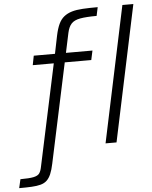

<svg xmlns="http://www.w3.org/2000/svg" viewBox="-127 -794 830 1046"><g transform="rotate(-5 288.5 -270.5)"><path d="M-65 202 -54 154Q-5 154 18.5 149Q42 144 50.5 131.5Q59 119 63 98L182 -459H67L77 -510H193L213 -608Q221 -646 232.5 -670.5Q244 -695 262 -709.5Q280 -724 305 -731.5Q330 -739 365.5 -741Q401 -743 447 -743L437 -696Q380 -696 347 -690Q314 -684 298.5 -667Q283 -650 276 -618L253 -510H398L387 -459H242L126 85Q119 119 109.5 141Q100 163 86.5 175.5Q73 188 52.5 193.5Q32 199 3 200.5Q-26 202 -65 202ZM425 0 582 -743H642L485 0Z"/></g></svg>

Font: Saira SemiExpanded Light
Style: Italic
Weight: 300
Width: 6
Italic angle: -12°
Designer: Hector Gatti with collaboration of the Omnibus-Type team
Foundry: Omnibus-Type
Version: Version 1.101